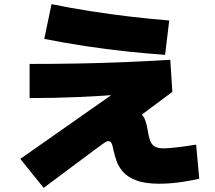

<svg xmlns="http://www.w3.org/2000/svg" viewBox="-20 -834 1040 928"><path d="M191 74 78 -66 603 -434V-380Q473 -370 359 -365Q245 -360 123 -360V-525Q244 -525 355.5 -527Q467 -529 577 -533.5Q687 -538 803 -545L813 -390L565 -205H471Q471 -258 498 -286Q525 -314 580 -314Q627 -314 650 -296Q673 -278 682 -252.5Q691 -227 694 -204Q698 -178 704 -158.5Q710 -139 725 -128Q740 -117 770 -117Q784 -117 811.5 -119.5Q839 -122 871 -126.5Q903 -131 928 -135L943 30Q906 38 872 43.5Q838 49 808 51.5Q778 54 751 54Q681 54 639 38Q597 22 575 -3Q553 -28 543.5 -55.5Q534 -83 529 -106Q526 -122 523 -132Q520 -142 515.5 -147Q511 -152 503 -152Q500 -152 494.5 -149.5Q489 -147 477 -138.5Q465 -130 439 -111ZM778 -569Q690 -575 591 -585.5Q492 -596 391 -611.5Q290 -627 194 -646L229 -814Q316 -796 414.5 -780.5Q513 -765 611.5 -753.5Q710 -742 798 -735Z"/></svg>

Font: M PLUS 2 Thin Black
Style: Regular
Weight: 900
Version: Version 1.001